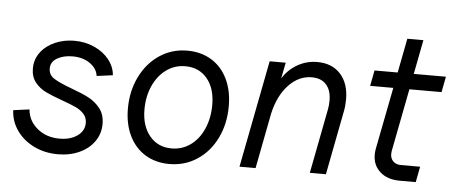

<svg xmlns="http://www.w3.org/2000/svg" viewBox="-47 -768 2108 892"><g transform="rotate(5 1006.5 -322.0)"><path d="M24 -170 99 -180Q103 -128 145 -92.5Q187 -57 250 -57Q300 -57 332.5 -80Q365 -103 365 -140Q365 -165 349.5 -182Q334 -199 311.5 -209.5Q289 -220 247 -235Q199 -252 169 -266.5Q139 -281 118.5 -306.5Q98 -332 98 -371Q98 -414 123 -447Q148 -480 189.5 -498Q231 -516 279 -516Q330 -516 373 -496.5Q416 -477 442 -444Q468 -411 471 -372L396 -362Q392 -396 359 -419.5Q326 -443 277 -443Q235 -443 205.5 -426Q176 -409 176 -378Q176 -348 202 -331.5Q228 -315 285 -294Q335 -276 366.5 -259.5Q398 -243 420.5 -214.5Q443 -186 443 -142Q443 -97 418 -61Q393 -25 348.5 -4.5Q304 16 248 16Q186 16 135.5 -9Q85 -34 55.5 -76.5Q26 -119 24 -170Z M554 -224Q554 -306 587 -373Q620 -440 677.5 -478Q735 -516 806 -516Q870 -516 918.5 -486.5Q967 -457 993.5 -402.5Q1020 -348 1020 -276Q1020 -193 987.5 -126.5Q955 -60 897.5 -22Q840 16 768 16Q704 16 655.5 -13.5Q607 -43 580.5 -97.5Q554 -152 554 -224ZM772 -57Q821 -57 860 -85Q899 -113 921 -163Q943 -213 943 -275Q943 -352 905 -397.5Q867 -443 803 -443Q754 -443 715 -415Q676 -387 653.5 -337.5Q631 -288 631 -226Q631 -150 669.5 -103.5Q708 -57 772 -57Z M1484 -343Q1484 -390 1460.5 -416.5Q1437 -443 1393 -443Q1332 -443 1285 -393Q1238 -343 1219 -259L1169 0H1094L1191 -500H1266L1251 -425Q1277 -467 1319.5 -491.5Q1362 -516 1412 -516Q1481 -516 1520.5 -472.5Q1560 -429 1560 -355Q1560 -324 1555 -300L1497 0H1422L1480 -300Q1484 -320 1484 -343Z M1715 -111Q1715 -125 1718 -140L1774 -427H1666L1680 -500H1788L1819 -660H1894L1863 -500H2013L1999 -427H1849L1792 -133Q1791 -128 1791 -120Q1791 -99 1804.5 -86Q1818 -73 1840 -73H1930L1916 0H1841Q1784 0 1749.5 -30.5Q1715 -61 1715 -111Z"/></g></svg>

Font: MedMera Sans
Style: Italic
Weight: 400
Italic angle: -11°
Designer: Kasper Nordkvist
Foundry: UNCUT.wtf
Version: Version 1.300